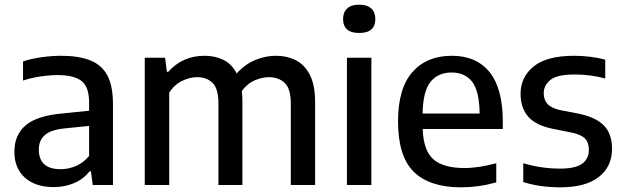

<svg xmlns="http://www.w3.org/2000/svg" viewBox="-20 -791 2668 821"><path d="M210 9Q131 9 86.2 -31.5Q41.5 -72 41.5 -142Q41.5 -214.5 90.2 -255.5Q139 -296.5 247.5 -306L361 -317.5V-352Q361 -420.5 328 -445.2Q295 -470 225.5 -470Q194.5 -470 155.5 -464.5Q116.5 -459 78.5 -446.5V-528.5Q115 -540.5 159 -546.5Q203 -552.5 241.5 -552.5Q316 -552.5 365.2 -533.2Q414.5 -514 438.8 -469Q463 -424 463 -346V0H376.5L369 -58.5H363Q337 -25 296.8 -8Q256.5 9 210 9ZM146 -151.5Q146 -67.5 239.5 -67.5Q271.5 -67.5 303.2 -80.5Q335 -93.5 361 -124V-252.5L256.5 -242Q197.5 -236 171.8 -213.5Q146 -191 146 -151.5Z M599 0V-544H686L693.5 -484H699.5Q760.5 -552.5 855 -552.5Q900 -552.5 935.8 -534.8Q971.5 -517 992 -477Q1029.5 -518 1073.2 -535.2Q1117 -552.5 1158.5 -552.5Q1207.5 -552.5 1245.5 -533Q1283.5 -513.5 1305.5 -469.8Q1327.5 -426 1327.5 -353V0H1223.5V-348Q1223.5 -412 1197.2 -436.5Q1171 -461 1130.5 -461Q1102 -461 1070 -447.8Q1038 -434.5 1014 -401.5Q1016.5 -380.5 1016.5 -356V0H914V-348Q914 -412 889 -436.5Q864 -461 823.5 -461Q792.5 -461 759.5 -445.5Q726.5 -430 703.5 -395V0Z M1463.5 0V-544H1568V0ZM1516 -650Q1447 -650 1447 -710Q1447 -738.5 1464.5 -754.8Q1482 -771 1516 -771Q1550 -771 1567.5 -754.8Q1585 -738.5 1585 -710Q1585 -650 1516 -650Z M1952.5 10Q1817 10 1749.5 -56.2Q1682 -122.5 1682 -272Q1682 -413 1743.5 -482.8Q1805 -552.5 1912 -552.5Q2017 -552.5 2073.5 -482.5Q2130 -412.5 2130 -269.5V-239.5H1787.5Q1790.5 -147.5 1833 -110Q1875.5 -72.5 1966 -72.5Q1997 -72.5 2031 -77.8Q2065 -83 2102 -93V-11Q2061.5 0 2025 5Q1988.5 10 1952.5 10ZM1911 -481Q1854.5 -481 1821.8 -442.2Q1789 -403.5 1787 -305.5H2031Q2029.5 -403 1998.5 -442Q1967.5 -481 1911 -481Z M2375.5 10Q2288.5 10 2217.5 -12.5V-93Q2295 -70 2375 -70Q2440.5 -70 2469.2 -91Q2498 -112 2498 -150Q2498 -182 2481.2 -198.8Q2464.5 -215.5 2425 -224L2347 -239.5Q2271.5 -254.5 2238.8 -292Q2206 -329.5 2206 -390Q2206 -461.5 2262 -507Q2318 -552.5 2434.5 -552.5Q2470.5 -552.5 2504.2 -548.2Q2538 -544 2568 -536V-455.5Q2504.5 -472.5 2437 -472.5Q2362 -472.5 2333.5 -449.2Q2305 -426 2305 -392.5Q2305 -364.5 2320.8 -346.8Q2336.5 -329 2376 -320L2454 -305Q2528.5 -289.5 2562.8 -254Q2597 -218.5 2597 -154.5Q2597 -78 2540.2 -34Q2483.5 10 2375.5 10Z"/></svg>

Font: Encode Sans Md
Style: Regular
Weight: 500
Designer: Multiple Designers
Foundry: Impallari Type
Version: Version 3.002; ttfautohint (v1.8.3) -l 8 -r 50 -G 200 -x 14 